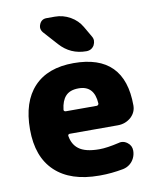

<svg xmlns="http://www.w3.org/2000/svg" viewBox="-87 -856 736 911"><g transform="rotate(-10 281.5 -400.5)"><path d="M204.1 -348.6Q203.1 -344.7 206.1 -341.8Q209 -338.9 212.9 -338.9H362.3Q366.2 -338.9 369.1 -341.8Q372.1 -344.7 372.1 -348.6Q367.2 -435.5 292 -435.5Q249 -435.5 228.5 -412.1Q209 -390.6 204.1 -348.6ZM240.2 -790Q279.3 -790 314 -770.5Q348.6 -751 368.2 -716.8L396.5 -668Q403.3 -657.2 403.3 -646.5Q403.3 -635.7 397.5 -624Q384.8 -602.5 359.4 -602.5Q283.2 -602.5 232.4 -659.2L171.9 -726.6Q162.1 -738.3 162.1 -751Q162.1 -758.8 166 -767.6Q175.8 -790 200.2 -790ZM496.1 -99.6Q496.1 -81.1 488.3 -64.5Q480.5 -47.9 466.3 -36.6Q452.1 -25.4 433.6 -21.5Q376 -10.7 323.2 -10.7Q320.3 -10.7 317.4 -10.7Q179.7 -10.7 105.5 -80.6Q31.2 -150.4 31.2 -283.2Q31.2 -416 97.7 -486.8Q164.1 -557.6 289.1 -557.6Q534.2 -557.6 534.2 -310.5Q534.2 -278.3 509.8 -254.9Q482.4 -230.5 445.3 -230.5H212.9Q209 -230.5 206.5 -227.5Q204.1 -224.6 205.1 -220.7Q211.9 -179.7 240.2 -158.2Q271.5 -133.8 339.8 -133.8Q376 -133.8 434.6 -147.5Q440.4 -149.4 447.3 -149.4Q462.9 -149.4 476.6 -138.7Q496.1 -124 496.1 -99.6Z"/></g></svg>

Font: Gen Jyuu GothicX Heavy
Style: Bold
Weight: 900
Designer: [Source Han Sans]
Ryoko NISHIZUKA  (kana & ideographs); Paul D. Hunt (Latin, Greek & Cyrillic); Wenlong ZHANG  (bopomofo
Version: Version 1.002.20150607